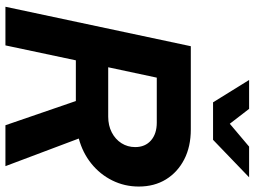

<svg xmlns="http://www.w3.org/2000/svg" viewBox="-138 -822 960 725"><g transform="rotate(90 342.5 -460.0)"><path d="M6 0 155 -700H469.4Q534.2 -700 582.5 -675.1Q630.8 -650.1 657.9 -606.2Q684.9 -562.2 684.9 -503.6Q684.9 -449.9 661.9 -403.5Q639 -357.2 598.2 -324.4Q557.5 -291.6 503.6 -277L607.9 0H453.4L362 -265.9H208.3L151.9 0ZM234.5 -388.1H420.9Q454.3 -388.1 480.4 -401.5Q506.4 -414.9 521.2 -438.1Q535.9 -461.3 535.9 -490Q535.9 -527.5 510.9 -549.5Q485.8 -571.5 443.6 -571.5H273.7ZM366.9 -784 282.5 -920.1H391.6L447.8 -847.2L534.1 -920.1H650L508.5 -784Z"/></g></svg>

Font: Red Hat Display VF
Style: Italic
Weight: 300
Italic angle: -12°
Designer: Pentagram, MCKL
Foundry: Pentagram, MCKL
Version: Version 1.010